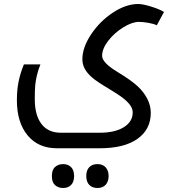

<svg xmlns="http://www.w3.org/2000/svg" viewBox="-20 -505 879 965"><path d="M266.1 240.2Q172.4 240.2 118.7 175.3Q64.9 110.4 64.9 -1Q64.9 -53.2 73.5 -95.2Q82 -137.2 100.1 -181.2H183.1Q171.9 -153.3 165.8 -127.7Q159.7 -102.1 157.2 -78.1Q154.8 -54.2 154.8 -6.8Q154.8 74.2 188.5 118.2Q222.2 162.1 285.2 162.1H481Q557.6 162.1 602.3 134.3Q647 106.4 647 60.1Q647 41.5 634.3 23.9Q621.6 6.3 600.1 -10.7Q578.6 -27.8 526.9 -59.1Q466.8 -94.7 442.9 -115.5Q418.9 -136.2 406.5 -158.4Q394 -180.7 394 -207Q394 -266.6 438.2 -332.8Q482.4 -398.9 547.9 -441.9Q613.3 -484.9 674.8 -484.9Q698.7 -484.9 741.9 -471.2Q785.2 -457.5 804.2 -444.8L768.1 -377.9Q753.4 -385.3 726.3 -390.1Q699.2 -395 678.2 -395Q644.5 -395 599.9 -367.7Q555.2 -340.3 524.2 -300.3Q493.2 -260.3 493.2 -224.1Q493.2 -190.4 567.9 -145Q641.6 -100.1 672.6 -70.8Q703.6 -41.5 720.7 -7.6Q737.8 26.4 737.8 62Q737.8 145.5 670.9 192.9Q604 240.2 481 240.2ZM296.9 439.9Q273.4 439.9 257.1 425.8Q240.7 411.6 240.7 379.9Q240.7 348.1 257.1 334Q273.4 319.8 296.9 319.8Q322.3 319.8 337.4 335.2Q352.5 350.6 352.5 379.9Q352.5 408.7 337.6 424.3Q322.8 439.9 296.9 439.9ZM469.7 439.9Q443.8 439.9 428.7 424.3Q413.6 408.7 413.6 379.9Q413.6 351.1 428.5 335.4Q443.4 319.8 469.7 319.8Q496.6 319.8 511.2 336.2Q525.9 352.5 525.9 379.9Q525.9 407.2 511.2 423.6Q496.6 439.9 469.7 439.9Z"/></svg>

Font: Droid Arabic Kufi
Style: Regular
Weight: 400
Designer: Pascal Zoghbi
Foundry: Irfont.ir
Version: Version 1.00 February 28, 2013, initial release